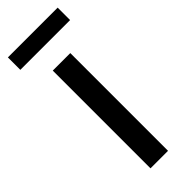

<svg xmlns="http://www.w3.org/2000/svg" viewBox="-227 -695 719 719"><g transform="rotate(-45 133.0 -335.5)"><path d="M85.4 -517.6H178.2V0H85.4ZM1.5 -671.4H265.1V-605.5H1.5Z"/></g></svg>

Font: Proza Libre
Style: Regular
Weight: 400
Designer: Jasper de Waard
Foundry: Jasper de Waard
Version: Version 1.001; ttfautohint (v1.4.1.8-43bc)